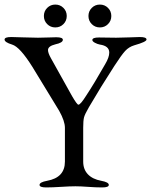

<svg xmlns="http://www.w3.org/2000/svg" viewBox="-20 -815 661 840"><path d="M186.5 -780.5Q201 -795 222 -795Q243 -795 257.5 -780.5Q272 -766 272 -745Q272 -724 257.5 -709.5Q243 -695 222 -695Q201 -695 186.5 -709.5Q172 -724 172 -745Q172 -766 186.5 -780.5ZM381.5 -780.5Q396 -795 417 -795Q438 -795 452.5 -780.5Q467 -766 467 -745Q467 -724 452.5 -709.5Q438 -695 417 -695Q396 -695 381.5 -709.5Q367 -724 367 -745Q367 -766 381.5 -780.5ZM264 -108V-256Q264 -285 239 -330L122 -522Q67 -610 33 -620Q0 -630 0 -642Q0 -653 29 -653Q42 -653 81.5 -651.5Q121 -650 146 -650Q163 -650 190 -651Q217 -652 226 -652Q255 -652 255 -641Q255 -628 222 -621Q190 -613 190 -596Q190 -583 203 -560L295 -395Q317 -357 323 -357Q332 -357 356 -395Q393 -451 440 -534Q458 -564 458 -585Q458 -614 417 -620Q406 -622 395 -628Q384 -634 384 -640Q384 -651 413 -651Q428 -651 451 -650.5Q474 -650 488 -650Q511 -650 547 -651.5Q583 -653 592 -653Q621 -653 621 -642Q621 -632 568 -617Q544 -610 527.5 -592Q511 -574 480 -526Q421 -435 369 -346Q351 -315 347.5 -301Q344 -287 344 -256V-108Q344 -74 364.5 -52.5Q385 -31 423 -24Q456 -18 456 -6Q456 5 427 5Q399 5 365.5 2.5Q332 0 310 0Q286 0 247.5 2.5Q209 5 182 5Q153 5 153 -6Q153 -18 186 -24Q264 -38 264 -108Z"/></svg>

Font: EB Garamond SC 12
Style: Regular
Weight: 400
Version: Version 0.016 ; ttfautohint (v0.97) -l 8 -r 50 -G 200 -x 0 -